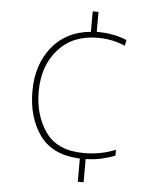

<svg xmlns="http://www.w3.org/2000/svg" viewBox="-53 -769 675 824"><g transform="rotate(5 285.0 -357.0)"><path d="M338 -724H313V-636Q206 -626 145.5 -550Q85 -474 85 -361Q85 -248 139.5 -171.5Q194 -95 313 -90V10H338V-90Q376 -91 408.5 -98.5Q441 -106 464 -116V-141Q401 -115 328 -115Q214 -115 163 -187Q112 -259 112 -361Q112 -472 174.5 -542.5Q237 -613 345 -613Q374 -613 403.5 -607.5Q433 -602 463 -589L468 -614Q412 -638 338 -638Z"/></g></svg>

Font: Noto Sans UI Thin
Style: Regular
Weight: 250
Designer: Monotype Design Team
Foundry: Monotype Imaging Inc.
Version: Version 1.901